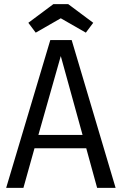

<svg xmlns="http://www.w3.org/2000/svg" viewBox="-20 -915 593 935"><path d="M453 0 400 -193H148L94 0H10L225 -720H329L543 0ZM167 -258H382L276 -642ZM154 -756 118 -804 240 -895H312L434 -804L398 -756L276 -826Z"/></svg>

Font: Carrois Gothic
Style: Regular
Weight: 400
Designer: Ralph du Carrois
Foundry: Ralph du Carrois
Version: Version 1.002